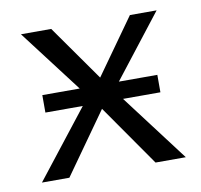

<svg xmlns="http://www.w3.org/2000/svg" viewBox="-56 -473 557 531"><g transform="rotate(-10 223.0 -207.0)"><path d="M169 -189H64V-238H169L35 -414H120L230 -258L341 -414H416L279 -238H387V-189H282L425 0H340L220 -172L98 0H21Z"/></g></svg>

Font: LXGW Bright TC
Style: Regular
Weight: 400
Designer: Christian Thalmann (Catharsis Fonts)
Foundry: LXGW / Christian Thalmann (Catharsis Fonts) / Fontworks Inc.
Version: Version 5.501